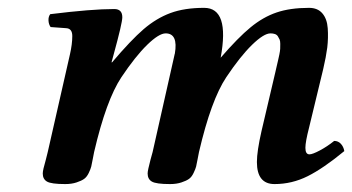

<svg xmlns="http://www.w3.org/2000/svg" viewBox="-20 -459 897 489"><path d="M425.3 -322.3Q434.1 -374 401.9 -374Q384.8 -374 354.7 -344.7Q324.7 -315.4 289.1 -262.2Q250.5 -204.1 219.7 -71.8Q218.8 -67.4 216.3 -54.2Q213.9 -41 212.4 -34.9Q210.9 -28.8 206.1 -18.6Q201.2 -8.3 194.3 -3.4Q187.5 1.5 175 5.6Q162.6 9.8 146 9.8Q110.4 9.8 99.6 3.4Q88.9 -2.9 88.9 -17.1Q88.9 -21.5 90.8 -30Q92.8 -38.6 96.7 -52.2L101.6 -71.8L158.2 -320.8Q164.1 -346.7 164.1 -367.2Q164.1 -386.2 148.9 -387.2L108.9 -390.1Q104 -397 103.5 -406.7Q103 -416.5 107.9 -422.9Q213.4 -436 271 -436Q291.5 -436 291.5 -415Q291.5 -400.4 269.5 -320.3L264.2 -300.8L265.1 -299.8Q313.5 -356.9 345.9 -384.8Q378.4 -412.6 414.1 -425.8Q449.7 -439 500 -439Q565.4 -439 542 -312Q586.4 -363.3 618.2 -389.4Q649.9 -415.5 684.3 -427.2Q718.8 -439 767.1 -439Q789.1 -439 801 -425Q813 -411.1 814.7 -387Q816.4 -362.8 813.5 -337.9Q810.5 -314.5 803.2 -283.2L767.1 -133.8Q757.8 -97.7 757.8 -82.5Q757.8 -65.9 768.1 -65.9Q775.9 -65.9 794.7 -75.9Q813.5 -85.9 831.1 -100.1Q841.3 -100.1 848.1 -92.8Q855 -85.4 856.9 -74.2Q803.7 -30.3 763.7 -10.3Q723.6 9.8 679.2 9.8Q634.3 9.8 634.3 -46.4Q634.3 -73.7 646 -125L681.2 -274.9L684.1 -287.6Q686.5 -298.8 688 -304.4Q689.5 -310.1 691.4 -319.8Q693.4 -329.6 693.6 -334.7Q693.8 -339.8 693.8 -347.2Q693.8 -354.5 692.1 -358.4Q690.4 -362.3 687.7 -366.5Q685.1 -370.6 680.2 -372.3Q675.3 -374 668.9 -374Q651.9 -374 621.8 -344.7Q591.8 -315.4 556.2 -262.2Q517.6 -204.1 486.8 -71.8Q485.8 -67.4 483.4 -54.2Q481 -41 479.5 -34.9Q478 -28.8 473.1 -18.6Q468.3 -8.3 461.4 -3.4Q454.6 1.5 442.1 5.6Q429.7 9.8 413.1 9.8Q377.4 9.8 366.7 3.4Q356 -2.9 356 -17.1Q356 -21.5 357.9 -30Q359.9 -38.6 363.3 -52.2L368.7 -71.8L424.8 -320.8V-321.3Z"/></svg>

Font: Linux Libertine G
Style: Semibold Italic
Weight: 600
Italic angle: -11.5°
Designer: Philipp H. Poll
Foundry: Philipp H. Poll
Version: Version 5.1.1